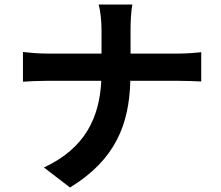

<svg xmlns="http://www.w3.org/2000/svg" viewBox="-20 -793 980 853"><path d="M310 -434H430C422 -272 359 -134 175 -49L291 40C494 -84 554 -242 559 -434H771C808 -434 854 -432 874 -431V-561C854 -559 815 -555 772 -555H560V-660C560 -691 562 -744 568 -773H418C427 -744 431 -694 431 -661V-555H308H186C149 -555 110 -559 82 -562V-430C111 -432 149 -434 190 -434Z"/></svg>

Font: GenSekiGothic2 TW B
Style: Regular
Weight: 700
Version: Version 2.100;PS 2.1;hotconv 16.6.51;makeotf.lib2.5.65220 DE